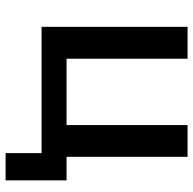

<svg xmlns="http://www.w3.org/2000/svg" viewBox="-22 -558 712 709"><g transform="rotate(90 334.5 -203.0)"><path d="M645.5 132.8V-92.3H558.6V-539.1H441.4V-92.3H196.3V-539.1H78.6V0H544.9V132.8Z"/></g></svg>

Font: Winston Medium
Style: Regular
Weight: 500
Designer: Vernon Adams, Kim Jin-seong, David Berlow, Cristiano Sobral
Foundry: The Winston Project Authors
Version: Version 3.004